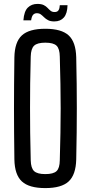

<svg xmlns="http://www.w3.org/2000/svg" viewBox="-20 -954 464 981"><path d="M211.5 7Q128.5 7 91.8 -27Q55 -61 53.5 -139Q52.5 -213 52 -277Q51.5 -341 51.5 -401.8Q51.5 -462.5 52 -525.8Q52.5 -589 53.5 -661Q55 -739.5 91.8 -773.2Q128.5 -807 211.5 -807Q294 -807 330.8 -773.2Q367.5 -739.5 369.5 -661Q371 -589 371.8 -525.8Q372.5 -462.5 372.5 -401.8Q372.5 -341 371.8 -277Q371 -213 369.5 -139Q367.5 -61 330.8 -27Q294 7 211.5 7ZM211.5 -64.5Q253 -64.5 269 -79.8Q285 -95 285.5 -135Q287.5 -210.5 288.8 -274.8Q290 -339 290 -399.8Q290 -460.5 288.8 -525Q287.5 -589.5 285.5 -664.5Q285 -705 269 -720.5Q253 -736 211.5 -736Q170.5 -736 154.2 -720.5Q138 -705 137 -664.5Q135 -591 134.2 -527.2Q133.5 -463.5 133.5 -402.8Q133.5 -342 134.2 -277Q135 -212 137 -135Q138 -95 154.2 -79.8Q170.5 -64.5 211.5 -64.5ZM285.5 -927.5H325Q324 -885 306.5 -864.8Q289 -844.5 257.5 -844.5Q238 -844.5 226 -850.8Q214 -857 205.5 -865.5Q197 -874 188.8 -880.2Q180.5 -886.5 168 -886.5Q157 -886.5 149.5 -878.8Q142 -871 139 -850H99.5Q103 -896.5 122.2 -915.2Q141.5 -934 171 -934Q191.5 -934 203.5 -928Q215.5 -922 223.2 -913.5Q231 -905 238.8 -898.8Q246.5 -892.5 259 -892.5Q273.5 -892.5 279.2 -902Q285 -911.5 285.5 -927.5Z"/></svg>

Font: Big Shoulders
Style: Regular
Weight: 400
Designer: Patric King
Foundry: XO Type Co
Version: Version 2.002